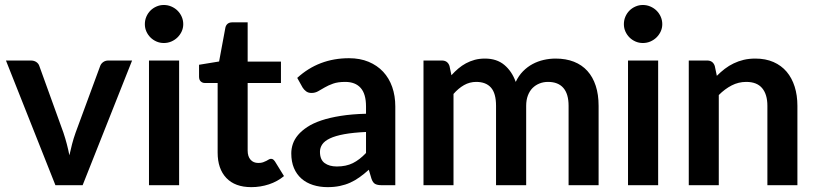

<svg xmlns="http://www.w3.org/2000/svg" viewBox="-20 -762 3357 790"><path d="M523.5 -513 320 0H208L4.5 -513H106.5Q120.5 -513 129.8 -506.5Q139 -500 142 -490L241 -216Q249 -192 255 -169Q261 -146 265.5 -123Q270.5 -146 276.5 -169Q282.5 -192 291 -216L392 -490Q395.5 -500 404.5 -506.5Q413.5 -513 426 -513Z M717 -513V0H593V-513ZM734 -662.5Q734 -646.5 727.5 -632.5Q721 -618.5 710.2 -608Q699.5 -597.5 685 -591.2Q670.5 -585 654 -585Q638 -585 623.8 -591.2Q609.5 -597.5 599 -608Q588.5 -618.5 582.2 -632.5Q576 -646.5 576 -662.5Q576 -679 582.2 -693.5Q588.5 -708 599 -718.5Q609.5 -729 623.8 -735.2Q638 -741.5 654 -741.5Q670.5 -741.5 685 -735.2Q699.5 -729 710.2 -718.5Q721 -708 727.5 -693.5Q734 -679 734 -662.5Z M1014 8Q947 8 911.2 -29.8Q875.5 -67.5 875.5 -134V-420.5H823Q813 -420.5 806 -427Q799 -433.5 799 -446.5V-495.5L881.5 -509L907.5 -649Q910 -659 917 -664.5Q924 -670 935 -670H999V-508.5H1136V-420.5H999V-142.5Q999 -118.5 1010.8 -105Q1022.5 -91.5 1043 -91.5Q1054.5 -91.5 1062.2 -94.2Q1070 -97 1075.8 -100Q1081.5 -103 1086 -105.8Q1090.5 -108.5 1095 -108.5Q1100.5 -108.5 1104 -105.8Q1107.5 -103 1111.5 -97.5L1148.5 -37.5Q1121.5 -15 1086.5 -3.5Q1051.5 8 1014 8Z M1486 -219Q1432.5 -216.5 1396 -209.8Q1359.5 -203 1337.5 -192.5Q1315.5 -182 1306 -168Q1296.5 -154 1296.5 -137.5Q1296.5 -105 1315.8 -91Q1335 -77 1366 -77Q1404 -77 1431.8 -90.8Q1459.5 -104.5 1486 -132.5ZM1203 -441.5Q1291.5 -522.5 1416 -522.5Q1461 -522.5 1496.5 -507.8Q1532 -493 1556.5 -466.8Q1581 -440.5 1593.8 -404Q1606.5 -367.5 1606.5 -324V0H1550.5Q1533 0 1523.5 -5.2Q1514 -10.5 1508.5 -26.5L1497.5 -63.5Q1478 -46 1459.5 -32.8Q1441 -19.5 1421 -10.5Q1401 -1.5 1378.2 3.2Q1355.5 8 1328 8Q1295.5 8 1268 -0.8Q1240.5 -9.5 1220.5 -27Q1200.5 -44.5 1189.5 -70.5Q1178.5 -96.5 1178.5 -131Q1178.5 -150.5 1185 -169.8Q1191.5 -189 1206.2 -206.5Q1221 -224 1244.5 -239.5Q1268 -255 1302.2 -266.5Q1336.5 -278 1382 -285.2Q1427.5 -292.5 1486 -294V-324Q1486 -375.5 1464 -400.2Q1442 -425 1400.5 -425Q1370.5 -425 1350.8 -418Q1331 -411 1316 -402.2Q1301 -393.5 1288.8 -386.5Q1276.5 -379.5 1261.5 -379.5Q1248.5 -379.5 1239.5 -386.2Q1230.5 -393 1225 -402Z M1722.5 0V-513H1798Q1822 -513 1829.5 -490.5L1837.5 -452.5Q1851 -467.5 1865.8 -480Q1880.5 -492.5 1897.2 -501.5Q1914 -510.5 1933.2 -515.8Q1952.5 -521 1975.5 -521Q2024 -521 2055.2 -494.8Q2086.5 -468.5 2102 -425Q2114 -450.5 2132 -468.8Q2150 -487 2171.5 -498.5Q2193 -510 2217.2 -515.5Q2241.5 -521 2266 -521Q2308.5 -521 2341.5 -508Q2374.5 -495 2397 -470Q2419.5 -445 2431.2 -409Q2443 -373 2443 -326.5V0H2319.5V-326.5Q2319.5 -375.5 2298 -400.2Q2276.5 -425 2235 -425Q2216 -425 2199.8 -418.5Q2183.5 -412 2171.2 -399.8Q2159 -387.5 2152 -369Q2145 -350.5 2145 -326.5V0H2021V-326.5Q2021 -378 2000.2 -401.5Q1979.5 -425 1939.5 -425Q1912.5 -425 1889.2 -411.8Q1866 -398.5 1846 -375.5V0Z M2688 -513V0H2564V-513ZM2705 -662.5Q2705 -646.5 2698.5 -632.5Q2692 -618.5 2681.2 -608Q2670.5 -597.5 2656 -591.2Q2641.5 -585 2625 -585Q2609 -585 2594.8 -591.2Q2580.5 -597.5 2570 -608Q2559.5 -618.5 2553.2 -632.5Q2547 -646.5 2547 -662.5Q2547 -679 2553.2 -693.5Q2559.5 -708 2570 -718.5Q2580.5 -729 2594.8 -735.2Q2609 -741.5 2625 -741.5Q2641.5 -741.5 2656 -735.2Q2670.5 -729 2681.2 -718.5Q2692 -708 2698.5 -693.5Q2705 -679 2705 -662.5Z M2929.5 -450Q2945 -465.5 2962.2 -478.8Q2979.5 -492 2998.8 -501.2Q3018 -510.5 3040 -515.8Q3062 -521 3088 -521Q3130 -521 3162.5 -506.8Q3195 -492.5 3216.8 -466.8Q3238.5 -441 3249.8 -405.2Q3261 -369.5 3261 -326.5V0H3137.5V-326.5Q3137.5 -373.5 3116 -399.2Q3094.5 -425 3050.5 -425Q3018.5 -425 2990.5 -410.5Q2962.5 -396 2937.5 -371V0H2814V-513H2889.5Q2913.5 -513 2921 -490.5Z"/></svg>

Font: Lato 2
Style: Bold
Weight: 700
Designer: Lukasz Dziedzic with Adam Twardoch and Botio Nikoltchev
Foundry: tyPoland Lukasz Dziedzic
Version: Version 2.015; 2015-08-06; http://www.latofonts.com/